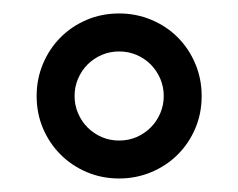

<svg xmlns="http://www.w3.org/2000/svg" viewBox="-20 -745 352 284"><path d="M34.2 -603Q34.2 -628.4 43.7 -650.9Q53.2 -673.3 69.6 -689.7Q85.9 -706.1 108.2 -715.6Q130.4 -725.1 156.2 -725.1Q181.6 -725.1 204.1 -715.6Q226.6 -706.1 242.9 -689.7Q259.3 -673.3 268.8 -650.9Q278.3 -628.4 278.3 -603Q278.3 -577.1 268.8 -554.9Q259.3 -532.7 242.9 -516.4Q226.6 -500 204.1 -490.5Q181.6 -481 156.2 -481Q130.4 -481 108.2 -490.5Q85.9 -500 69.6 -516.4Q53.2 -532.7 43.7 -554.9Q34.2 -577.1 34.2 -603ZM222.2 -603Q222.2 -616.7 217 -628.7Q211.9 -640.6 202.9 -649.7Q193.8 -658.7 181.9 -663.8Q169.9 -668.9 156.2 -668.9Q142.6 -668.9 130.6 -663.8Q118.7 -658.7 109.6 -649.7Q100.6 -640.6 95.5 -628.7Q90.3 -616.7 90.3 -603Q90.3 -589.4 95.5 -577.4Q100.6 -565.4 109.6 -556.4Q118.7 -547.4 130.6 -542.2Q142.6 -537.1 156.2 -537.1Q169.9 -537.1 181.9 -542.2Q193.8 -547.4 202.9 -556.4Q211.9 -565.4 217 -577.4Q222.2 -589.4 222.2 -603Z"/></svg>

Font: Andika Basic
Style: Regular
Weight: 400
Designer: Annie Olsen & Victor Gaultney
Foundry: SIL International
Version: Version 1.000